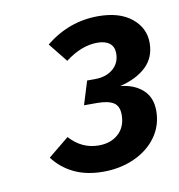

<svg xmlns="http://www.w3.org/2000/svg" viewBox="-58 -803 509 547"><g transform="rotate(-10 196.0 -529.5)"><path d="M392 -649Q392 -607 364.5 -580.5Q337 -554 288 -542Q328 -538 352.5 -516Q377 -494 377 -455Q377 -413 353.5 -380Q330 -347 289 -328.5Q248 -310 199 -310Q150 -310 114 -327.5Q78 -345 55 -376L115 -425Q150 -386 199 -386Q234 -386 256 -406Q278 -426 278 -461Q278 -486 262.5 -496Q247 -506 214 -506H177L198 -574H220Q253 -574 273 -591Q293 -608 293 -636Q293 -655 280.5 -665Q268 -675 245 -675Q199 -675 152 -639L108 -694Q176 -749 260 -749Q322 -749 357 -720.5Q392 -692 392 -649Z"/></g></svg>

Font: FiraGO Medium
Style: Italic
Weight: 500
Italic angle: -8°
Designer: bBox Type GmbH
Foundry: bBox Type GmbH
Version: Version 1.001